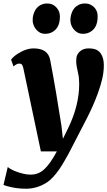

<svg xmlns="http://www.w3.org/2000/svg" viewBox="-77 -851 627 1123"><path d="M2 -462.4 -12.2 -502Q0 -519 24.4 -535.2Q74.7 -567.9 119.6 -567.9Q203.6 -567.9 216.3 -501Q234.9 -404.3 251 -308.6L282.2 -116.7L291 -39.1L320.8 -99.6Q386.2 -233.4 386.2 -359.9Q386.2 -396.5 379.9 -421.9Q368.7 -469.7 368.7 -492.2Q368.7 -514.6 373.5 -526.9Q378.4 -539.1 388.2 -548.3Q408.7 -567.9 439.9 -567.9Q471.2 -567.9 487.3 -559.8Q503.4 -551.8 512.7 -537.6Q530.3 -511.7 530.3 -470.2Q530.3 -428.7 520.5 -387.9Q510.7 -347.2 495.1 -304.7Q469.2 -233.9 434.6 -166L324.2 47.9L303.7 84Q294.9 100.1 286.6 113.3L269.5 139.6Q231.9 192.4 201.2 213.4Q142.6 252.9 74.2 252.9Q17.1 252.9 -37.1 237.3Q-50.3 233.9 -56.6 231L-31.7 126Q-2.9 149.9 58.6 165Q80.1 170.4 102.1 170.4Q124 170.4 143.3 163.3Q162.6 156.2 180.7 140.1Q214.4 110.4 255.4 34.7H162.1L59.6 -451.7Q56.2 -466.8 51.5 -472.9Q46.9 -479 33.9 -479Q21 -479 2 -462.4ZM444.8 -661.1Q428.2 -653.3 409.2 -653.3Q390.1 -653.3 377.2 -660.4Q364.3 -667.5 355 -678.7Q323.2 -716.8 341.3 -772.5Q352.5 -807.6 384.3 -823.2Q400.4 -830.6 419.4 -830.6Q438.5 -830.6 452.1 -823.7Q494.1 -802.7 494.1 -754.4Q494.1 -684.1 444.8 -661.1ZM224.1 -661.1Q207.5 -653.3 188.5 -653.3Q169.4 -653.3 156.7 -660.2Q130.4 -674.8 119.1 -705.1Q114.3 -718.8 114.3 -726.1Q114.3 -733.4 114.5 -744.1Q114.7 -754.9 120.4 -772.2Q126 -789.6 137.2 -802.7Q160.6 -830.6 200.2 -830.6Q233.4 -830.6 254.4 -805.7Q273.4 -784.2 273.4 -754.4Q273.4 -684.1 224.1 -661.1Z"/></svg>

Font: Merriweather
Style: Heavy Italic
Weight: 900
Italic angle: -7°
Designer: Eben Sorkin
Foundry: Eben Sorkin
Version: Version 1.001